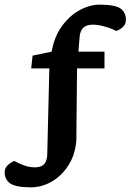

<svg xmlns="http://www.w3.org/2000/svg" viewBox="-101 -686 561 825"><path d="M32 119Q-32 119 -56.5 102.5Q-81 86 -81 54Q-81 35 -66.5 22.5Q-52 10 -39 6Q-19 17 3.5 25Q26 33 48 33Q66 33 77.5 27.5Q89 22 95 10Q101 -2 102 -21L111 -392H33L39 -447L121 -464Q132 -528 164.5 -573Q197 -618 240.5 -642Q284 -666 327 -666Q392 -666 416 -650Q440 -634 440 -601Q440 -581 426 -569Q412 -557 398 -553Q378 -564 349 -572Q320 -580 298 -580Q271 -580 257 -567Q243 -554 241 -526L236 -464H348V-392H230L227 -82Q223 -33 204.5 4Q186 41 158 67Q130 93 97.5 106Q65 119 32 119Z"/></svg>

Font: Faustina Light
Style: Bold
Weight: 700
Version: Version 1.200